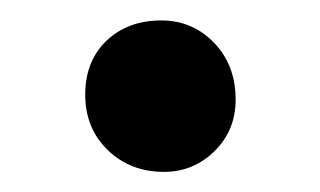

<svg xmlns="http://www.w3.org/2000/svg" viewBox="-20 -372 312 187"><path d="M139.6 -204.6Q106.9 -204.6 85 -225.8Q63 -247.1 63 -279.8Q63 -312.5 83.7 -332.3Q104.5 -352.1 137.2 -352.1Q167.5 -352.1 188.5 -330.3Q209.5 -308.6 209.5 -274.9Q209.5 -245.1 189 -224.9Q168.5 -204.6 139.6 -204.6Z"/></svg>

Font: Elstob 14pt SemiBold
Style: Regular
Weight: 600
Designer: Peter S. Baker
Version: Version 1.015